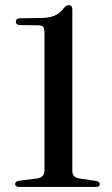

<svg xmlns="http://www.w3.org/2000/svg" viewBox="-20 -742 446 762"><path d="M60.5 -642.5Q43 -642.5 43 -656Q43 -669.5 61 -669.5L136.5 -670.5Q172.5 -670.5 194.2 -678.8Q216 -687 234 -710.5Q243 -721.5 252.5 -721.5Q267 -721.5 267 -705V-64.5Q267 -38 293.5 -34L362.5 -23.5Q376 -21 376 -11.5Q376 0 360.5 0H56.5Q40 0 40 -12Q40 -21.5 55 -24.5L128 -34Q156.5 -38.5 156.5 -64.5V-615Q156.5 -630 151 -635.8Q145.5 -641.5 133.5 -641.5Z"/></svg>

Font: Fraunces 72pt S000
Style: Regular
Weight: 400
Version: Version 1.000; ttfautohint (v1.8.3)